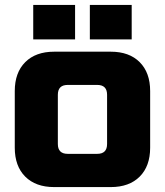

<svg xmlns="http://www.w3.org/2000/svg" viewBox="-20 -750 670 780"><path d="M40 0ZM590 -150Q590 -75 547.5 -32.5Q505 10 430 10H200Q125 10 82.5 -32.5Q40 -75 40 -150V-380Q40 -455 82.5 -497.5Q125 -540 200 -540H430Q505 -540 547.5 -497.5Q590 -455 590 -380ZM415 -365Q415 -405 375 -405H255Q215 -405 215 -365V-165Q215 -125 255 -125H375Q415 -125 415 -165ZM345 -730H515V-590H345ZM115 -730H285V-590H115Z"/></svg>

Font: Russo One
Style: Regular
Weight: 400
Designer: Jovanny lemonad
Foundry: Jovanny Lemonad
Version: Version 1.001